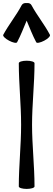

<svg xmlns="http://www.w3.org/2000/svg" viewBox="-42 -1210 344 1246"><path d="M69 -936C93 -981 111 -1029 131 -1076C151 -1029 169 -981 193 -936C197 -928 220 -933 245 -946C270 -959 286 -976 282 -984C247 -1051 198 -1110 162 -1177C157 -1187 144 -1192 131 -1190C117 -1192 105 -1187 99 -1177C64 -1110 15 -1051 -21 -984C-25 -976 -8 -959 17 -946C41 -933 65 -928 69 -936ZM80 -800C80 -667 95 -533 95 -400C95 -267 80 -133 80 0C80 9 103 16 131 16C159 16 182 9 182 0C182 -133 166 -267 166 -400C166 -533 182 -667 182 -800C182 -809 159 -816 131 -816C103 -816 80 -809 80 -800Z"/></svg>

Font: Nupuram Medium
Style: Regular
Weight: 500
Designer: Santhosh Thottingal (santhosh.thottingal@gmail.com)
Foundry: SMC
Version: Version 1.000